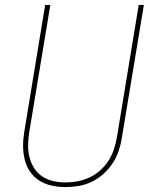

<svg xmlns="http://www.w3.org/2000/svg" viewBox="-20 -755 640 782"><path d="M247 7Q218 7 190.5 1Q163 -5 140 -19.5Q117 -34 102 -56.5Q87 -79 80.5 -106Q74 -133 74 -161.5Q74 -190 79 -219L164 -735H185L99 -216Q95 -190 94.5 -164.5Q94 -139 100 -115Q106 -91 119 -70.5Q132 -50 152 -36.5Q172 -23 196.5 -17.5Q221 -12 247 -12Q271 -12 295.5 -16.5Q320 -21 344 -32Q368 -43 388 -61Q408 -79 422 -101Q436 -123 444 -147Q452 -171 456 -195L545 -735H566L476 -192Q472 -166 463 -139.5Q454 -113 438 -89Q422 -65 400.5 -46Q379 -27 353 -14.5Q327 -2 300 2.5Q273 7 247 7Z"/></svg>

Font: Iosevka Thin Extended
Style: Italic
Weight: 100
Width: 7
Italic angle: -9°
Monospace: yes
Designer: Belleve Invis
Foundry: Belleve Invis
Version: Version 32.5.0; ttfautohint (v1.8.4)